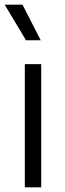

<svg xmlns="http://www.w3.org/2000/svg" viewBox="-26 -800 276 820"><path d="M148 -628H85L-6 -780H70ZM80 0V-526H150V0Z"/></svg>

Font: Plus Jakarta Display Light
Style: Regular
Weight: 300
Designer: Gumpita Rahayu
Foundry: Tokotype Studio
Version: Version 1.000;hotconv 1.0.109;makeotfexe 2.5.65596